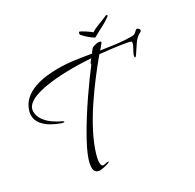

<svg xmlns="http://www.w3.org/2000/svg" viewBox="-185 -969 1313 1291"><g transform="rotate(-30 471.5 -323.5)"><path d="M239 118Q195 118 195 73Q195 41 214 -7.5Q233 -56 265 -114Q297 -172 335 -232.5Q373 -293 412 -350Q451 -407 484.5 -453Q518 -499 540 -527Q539 -538 547.5 -548Q556 -558 562 -565Q527 -567 491 -568.5Q455 -570 420 -570Q402 -570 367 -569Q332 -568 289.5 -564.5Q247 -561 204 -553.5Q161 -546 124.5 -532.5Q88 -519 66 -498.5Q44 -478 44 -449Q44 -414 64.5 -384.5Q85 -355 115.5 -333Q146 -311 175 -298Q178 -297 184.5 -293.5Q191 -290 191 -286Q191 -284 189 -283.5Q187 -283 186 -283Q182 -283 177.5 -284.5Q173 -286 168 -287Q136 -298 101 -317.5Q66 -337 42 -366.5Q18 -396 18 -435Q18 -450 23 -467Q38 -515 71.5 -544.5Q105 -574 149.5 -590Q194 -606 241.5 -611.5Q289 -617 332 -617Q395 -617 457 -608.5Q519 -600 581 -589Q586 -596 591.5 -604Q597 -612 603 -618Q611 -626 628 -630Q645 -634 655 -634Q659 -634 667 -632.5Q675 -631 675 -625Q675 -623 667 -613Q659 -603 650.5 -593Q642 -583 639 -580Q696 -571 754.5 -563.5Q813 -556 871 -556Q888 -556 897.5 -563Q907 -570 912.5 -576.5Q918 -583 924 -583Q931 -583 937 -576.5Q943 -570 943 -563Q943 -558 940 -555.5Q937 -553 933 -551Q900 -535 878 -501Q856 -467 836 -438Q834 -435 829 -428.5Q824 -422 820 -422Q817 -422 817 -427Q817 -440 826.5 -457.5Q836 -475 845 -492.5Q854 -510 854 -521Q854 -527 848 -528Q832 -533 814.5 -536Q797 -539 780 -542Q740 -548 701 -552.5Q662 -557 622 -561Q574 -504 521 -434.5Q468 -365 417.5 -289Q367 -213 327.5 -136Q288 -59 267 12Q263 25 260 40.5Q257 56 257 70Q257 79 260 89Q263 99 274 99Q282 99 290.5 96.5Q299 94 308 94Q309 94 312 94Q315 94 315 96Q315 100 298.5 105.5Q282 111 263.5 114.5Q245 118 239 118ZM655 -672Q651 -673 636 -683.5Q621 -694 604.5 -709Q588 -724 577 -737Q574 -741 574 -747Q574 -756 577 -758Q580 -760 582 -760Q584 -760 595.5 -753.5Q607 -747 621 -738Q635 -729 646.5 -720.5Q658 -712 660 -708Q683 -723 715.5 -735Q748 -747 785 -763Q788 -765 790.5 -765Q793 -765 794 -765Q800 -765 800 -761Q800 -755 790 -749Q761 -728 731 -713Q701 -698 659 -674Z"/></g></svg>

Font: Bonheur Royale
Style: Regular
Weight: 400
Designer: Robert E. Leuschke
Foundry: Robert E. Leuschke
Version: Version 1.010; ttfautohint (v1.8.3)